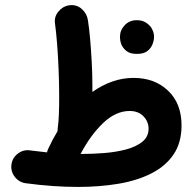

<svg xmlns="http://www.w3.org/2000/svg" viewBox="-20 -677 759 754"><path d="M24.9 -30.8Q28.3 -57.1 50 -73.7Q71.8 -90.3 97.7 -86.4Q132.3 -82 164.6 -78.6Q166 -85.4 168.9 -91.8Q186 -128.9 206.1 -162.1Q206.1 -167 206.5 -171.9Q210 -196.3 211.2 -227.1Q212.4 -257.8 212.4 -294.4Q212.4 -347.2 210.2 -402.6Q208 -458 204.1 -506.3Q200.2 -554.7 195.8 -585.9Q192.4 -611.8 210 -632.3Q227.5 -652.8 251 -656.2Q280.3 -660.2 300.8 -642.1Q321.3 -624 325.2 -598.1Q330.1 -566.9 334 -522.9Q337.9 -479 340.3 -431.9Q342.8 -384.8 342.8 -343.3Q342.8 -329.6 342.8 -315.9Q379.9 -342.3 420.7 -356.7Q461.4 -371.1 504.4 -371.1Q587.4 -371.1 640.1 -320.8Q692.9 -270.5 692.9 -184.6Q692.9 -116.2 661.1 -69.8Q629.4 -23.4 573.2 4.6Q517.1 32.7 443.6 44.9Q370.1 57.1 286.6 57.1Q239.3 57.1 186.8 53.5Q134.3 49.8 80.6 42.5Q54.2 38.6 37.8 17.1Q21.5 -4.4 24.9 -30.8ZM489.3 -241.2Q434.6 -241.2 384.8 -193.6Q335 -146 296.4 -72.3Q341.3 -72.3 388.4 -75.9Q435.5 -79.6 475.1 -90.1Q514.6 -100.6 539.1 -120.4Q563.5 -140.1 563.5 -171.9Q563.5 -199.2 543.5 -220.2Q523.4 -241.2 489.3 -241.2ZM451.2 -533.2Q451.2 -558.1 469.7 -577.9Q488.3 -597.7 517.1 -597.7Q537.6 -597.7 552 -588.9Q566.4 -580.1 574.7 -567.4Q585 -549.8 585 -532.7Q585 -519.5 579.1 -503.7Q573.2 -487.8 558.8 -476.6Q544.4 -465.3 517.6 -465.3Q490.2 -465.3 476.1 -477.1Q461.9 -488.8 456.1 -503.9Q451.2 -517.1 451.2 -533.2Z"/></svg>

Font: Mikhak Bold
Style: Regular
Weight: 700
Designer: Amin Abedi
Version: Version 3.3